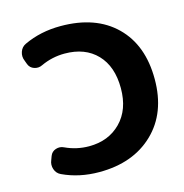

<svg xmlns="http://www.w3.org/2000/svg" viewBox="-110 -841 912 953"><g transform="rotate(-15 346.0 -365.0)"><path d="M269 -127Q369 -127 432 -191Q495 -255 495 -365Q495 -477 434.5 -540Q374 -603 269 -603Q205 -603 147 -576Q127 -566 105.5 -573Q84 -580 76 -601L69 -620Q59 -643 67 -666.5Q75 -690 97 -700Q182 -740 285 -740Q465 -740 567 -640Q669 -540 669 -365Q669 -192 564 -91Q459 10 285 10Q182 10 97 -30Q75 -40 67 -63.5Q59 -87 69 -110L76 -129Q84 -150 105.5 -157Q127 -164 147 -154Q205 -127 269 -127Z"/></g></svg>

Font: Rounded Mplus 1c ExtraBold
Style: Regular
Weight: 800
Version: Version 1.059.20150529